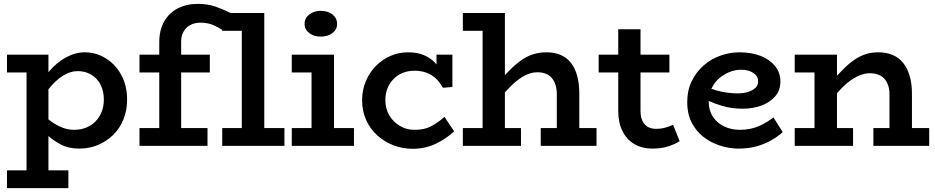

<svg xmlns="http://www.w3.org/2000/svg" viewBox="-20 -753 4826 991"><path d="M389 14Q334 14 294 -7Q258 -26 230 -51V126H333V218H16V126H117V-379H16V-471H230V-380Q232 -382 234 -385Q273 -431 321 -457Q369 -483 418 -483Q476 -483 526 -452Q576 -421 606 -366Q636 -311 636 -238Q636 -184 617.5 -137.5Q599 -91 565 -57.5Q531 -24 486.5 -5Q442 14 389 14ZM230 -292V-137Q258 -114 289 -100Q324 -83 362 -83Q397 -83 425 -94.5Q453 -106 473.5 -127Q494 -148 505 -176.5Q516 -205 516 -239Q516 -283 499 -316Q482 -349 451 -367.5Q420 -386 381 -386Q342 -386 303 -361Q264 -336 230 -292Z M700 0V-92H802V-379H700V-471H802V-535Q802 -597 827 -641.5Q852 -686 897 -709.5Q942 -733 1001 -733Q1051 -733 1092 -719Q1130 -706 1170 -686H1344V-92H1448V0H1127V-92H1228V-594H1127V-599Q1099 -616 1075 -626Q1047 -636 1015 -636Q984 -636 961.5 -623.5Q939 -611 927 -589Q915 -567 915 -538V-471H1063V-379H915V-92H1051V0Z M1486 0V-92H1588V-379H1486V-471H1704V-92H1807V0ZM1635 -564Q1600 -564 1576 -582.5Q1552 -601 1552 -629Q1552 -659 1576 -678Q1600 -697 1635 -697Q1673 -697 1696.5 -678Q1720 -659 1720 -629Q1720 -601 1696 -582.5Q1672 -564 1635 -564Z M2110 15Q2058 15 2011 -3Q1964 -21 1927.5 -54Q1891 -87 1870 -133Q1849 -179 1849 -236Q1849 -288 1868 -333.5Q1887 -379 1920 -412.5Q1953 -446 1995.5 -464.5Q2038 -483 2086 -483Q2133 -483 2166.5 -469Q2200 -455 2225 -430Q2229 -425 2233 -420V-471H2315V-304L2266 -300Q2250 -329 2229 -348.5Q2208 -368 2180.5 -378Q2153 -388 2120 -388Q2088 -388 2060.5 -377.5Q2033 -367 2012.5 -346.5Q1992 -326 1980.5 -298.5Q1969 -271 1969 -237Q1969 -191 1990 -156.5Q2011 -122 2045 -102.5Q2079 -83 2118 -83Q2168 -82 2204.5 -101Q2241 -120 2274 -150L2324 -75Q2282 -36 2228 -10.5Q2174 15 2110 15Z M2369 0V-92H2471V-594H2369V-686H2586V-365Q2595 -375 2604 -384Q2635 -416 2665.5 -438.5Q2696 -461 2729 -472Q2762 -483 2801 -483Q2842 -483 2873.5 -469.5Q2905 -456 2926.5 -429Q2948 -402 2959 -362Q2970 -322 2970 -268V-92H3059V0H2771V-92H2854V-266Q2854 -293 2847.5 -314Q2841 -335 2828.5 -350Q2816 -365 2797 -372.5Q2778 -380 2754 -380Q2727 -380 2700.5 -368.5Q2674 -357 2647.5 -336Q2621 -315 2595 -286Q2590 -281 2586 -276V-92H2669V0Z M3347 14Q3294 14 3254 -9.5Q3214 -33 3192.5 -77Q3171 -121 3171 -182V-379H3070V-471H3171V-602H3286V-471H3435V-379H3286V-181Q3286 -150 3296 -129Q3306 -108 3324 -98Q3342 -88 3366 -88Q3391 -88 3413 -94Q3435 -100 3454 -109L3488 -24Q3464 -9 3429 2.5Q3394 14 3347 14Z M3793 14Q3744 14 3696 -1.5Q3648 -17 3610 -47Q3572 -77 3549.5 -121.5Q3527 -166 3527 -225Q3527 -286 3550 -333.5Q3573 -381 3611 -414.5Q3649 -448 3697.5 -465.5Q3746 -483 3797 -483Q3859 -483 3906 -464.5Q3953 -446 3980.5 -412Q4008 -378 4008 -333Q4008 -286 3980 -254.5Q3952 -223 3908 -207.5Q3864 -192 3814 -192Q3753 -192 3706 -207Q3672 -217 3638 -232Q3638 -230 3638 -229Q3638 -183 3660 -150Q3682 -117 3718.5 -100Q3755 -83 3798 -83Q3853 -83 3895.5 -101.5Q3938 -120 3972 -147L4020 -71Q3992 -46 3957.5 -27Q3923 -8 3882.5 3Q3842 14 3793 14ZM3651 -295Q3682 -284 3708 -279Q3750 -271 3787 -271Q3818 -271 3841.5 -278.5Q3865 -286 3879 -299.5Q3893 -313 3893 -333Q3893 -360 3868.5 -376.5Q3844 -393 3805 -393Q3774 -393 3744.5 -381Q3715 -369 3691 -348Q3667 -327 3653 -297Q3652 -296 3651 -295Z M4082 0V-92H4184V-379H4082V-471H4300V-362Q4310 -373 4321 -384Q4351 -416 4381.5 -438.5Q4412 -461 4444 -472Q4476 -483 4513 -483Q4554 -483 4586.5 -469.5Q4619 -456 4641 -429Q4663 -402 4675 -362Q4687 -322 4687 -268V-92H4776V0H4488V-92H4571V-266Q4571 -291 4564.5 -311Q4558 -331 4545.5 -345.5Q4533 -360 4514 -367.5Q4495 -375 4471 -375Q4445 -375 4418.5 -364.5Q4392 -354 4365 -334Q4338 -314 4312 -285Q4306 -278 4300 -271V-92H4383V0Z"/></svg>

Font: BioRhyme ExtraBold SemiBold
Style: Regular
Weight: 600
Version: Version 1.600;gftools[0.9.33]